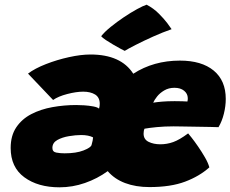

<svg xmlns="http://www.w3.org/2000/svg" viewBox="-20 -790 983 819"><path d="M234 9Q142 9 83.8 -33.8Q25.5 -76.5 25.5 -159Q25.5 -211.5 49.5 -247Q73.5 -282.5 113.5 -303.2Q153.5 -324 203.5 -333Q253.5 -342 305 -342Q318.5 -342 339 -340.8Q359.5 -339.5 378 -336Q396.5 -332.5 402.5 -326.5Q405.5 -337 405.5 -347Q405.5 -374.5 385.8 -386.8Q366 -399 335 -399Q305.5 -399 267 -389Q228.5 -379 206.5 -363.5L99.5 -476Q128.5 -498 175.8 -516.5Q223 -535 274 -546.2Q325 -557.5 366 -557.5Q496 -557.5 548.5 -475.5Q635 -531.5 747.5 -531.5Q840 -531.5 891.5 -489Q943 -446.5 943 -368Q943 -337.5 935 -305Q927 -272.5 912 -247.5Q904 -248 877 -248.5Q850 -249 816.8 -249.5Q783.5 -250 756.2 -250.5Q729 -251 720.5 -251Q682 -251 648.8 -247.8Q615.5 -244.5 596.5 -241Q592.5 -233 592.5 -220Q592.5 -195.5 613.8 -185Q635 -174.5 664 -174.5Q692 -174.5 718.8 -184Q745.5 -193.5 782.5 -221Q785 -218.5 797.2 -203Q809.5 -187.5 825 -165Q840.5 -142.5 854.2 -118.8Q868 -95 873 -76Q830.5 -38 769.2 -15Q708 8 617.5 8Q559 8 513.5 -9.2Q468 -26.5 439.5 -60Q395.5 -28 342.5 -9.5Q289.5 9 234 9ZM633.5 -352Q648 -354.5 671.2 -356.5Q694.5 -358.5 725 -358.5Q742.5 -358.5 757.8 -358Q773 -357.5 779.5 -357Q780.5 -361 780.8 -364.8Q781 -368.5 781 -372Q780.5 -390.5 765.2 -403Q750 -415.5 724 -415.5Q699.5 -415.5 680.5 -404.2Q661.5 -393 649.8 -378Q638 -363 633.5 -352ZM255.5 -136Q305 -136 336.2 -148.2Q367.5 -160.5 370.5 -171.5Q376.5 -192 377 -204Q357.5 -214 326 -214Q303 -214 274.2 -209.2Q245.5 -204.5 224.5 -192.8Q203.5 -181 203.5 -159Q203.5 -142.5 219.8 -139.2Q236 -136 255.5 -136ZM605.5 -770Q635 -754.5 657.2 -732.2Q679.5 -710 693.8 -691Q708 -672 712 -665.5Q674.5 -652.5 633.2 -634Q592 -615.5 558.8 -598.5Q525.5 -581.5 512 -573Q507.5 -575 493.5 -582.5Q479.5 -590 462.8 -599.8Q446 -609.5 431.5 -619.2Q417 -629 411.5 -635.5Q426 -654 452.2 -675.2Q478.5 -696.5 508.2 -716.5Q538 -736.5 564.5 -751Q591 -765.5 605.5 -770Z"/></svg>

Font: Grandstander Black
Style: Italic
Weight: 900
Italic angle: -15°
Designer: Tyler Finck
Foundry: Etcetera Type Co
Version: Version 1.200; ttfautohint (v1.8.3)